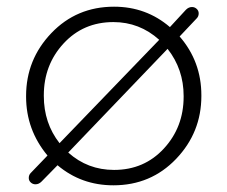

<svg xmlns="http://www.w3.org/2000/svg" viewBox="-20 -542 680 574"><path d="M319 12Q223 12 152 -48L104 1Q96 9 86 9Q78 9 72 3.5Q66 -2 66 -10Q66 -19 72 -25L122 -77Q58 -154 58 -253V-255Q58 -364 133.5 -443Q209 -522 321 -522Q417 -522 488 -461L536 -513Q544 -521 554 -521Q562 -521 568 -515.5Q574 -510 574 -502Q574 -493 568 -487L517 -433Q582 -358 582 -257V-255Q582 -146 506.5 -67Q431 12 319 12ZM321 -34Q411 -34 470 -98Q529 -162 529 -253V-255Q529 -335 481 -396L184 -86Q242 -34 321 -34ZM111 -255Q111 -174 158 -114L456 -423Q397 -476 319 -476Q229 -476 170 -412Q111 -348 111 -257Z"/></svg>

Font: Quicksand
Style: Regular
Weight: 400
Designer: Andrew Paglinawan
Foundry: Andrew Paglinawan
Version: 1.002